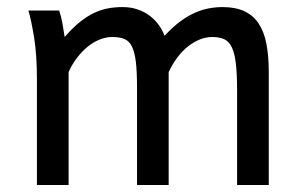

<svg xmlns="http://www.w3.org/2000/svg" viewBox="-20 -528 863 548"><path d="M461.4 0H371.1V-278.3Q371.1 -323.7 367.7 -351.8Q364.3 -379.9 356.2 -395.8Q348.1 -411.6 334.5 -417Q320.8 -422.4 300.3 -422.4Q282.2 -422.4 264.2 -415Q246.1 -407.7 229.7 -394.3Q213.4 -380.9 199.5 -362.5Q185.5 -344.2 175.8 -322.3V0H85.4V-300.3Q85.4 -372.6 77.1 -422.6Q68.8 -472.7 61 -498H148.9Q154.3 -482.4 158.2 -461.2Q162.1 -439.9 164.6 -422.4Q187 -448.2 207.5 -464.8Q228 -481.4 248.3 -491Q268.6 -500.5 288.6 -504.2Q308.6 -507.8 329.6 -507.8Q353.5 -507.8 373 -501Q392.6 -494.1 407.5 -482.9Q422.4 -471.7 433.1 -456.8Q443.8 -441.9 449.7 -425.8Q472.7 -450.7 494.1 -466.6Q515.6 -482.4 536.1 -491.5Q556.6 -500.5 576.4 -504.2Q596.2 -507.8 615.2 -507.8Q652.3 -507.8 677.7 -495.8Q703.1 -483.9 718.5 -460.4Q733.9 -437 740.5 -402.3Q747.1 -367.7 747.1 -322.3V0H656.7V-268.6Q656.7 -315.9 653.3 -345.7Q649.9 -375.5 641.8 -392.6Q633.8 -409.7 620.1 -416Q606.4 -422.4 585.9 -422.4Q567.9 -422.4 550.3 -415.3Q532.7 -408.2 516.4 -395.3Q500 -382.3 486.1 -363.8Q472.2 -345.2 461.4 -322.3Z"/></svg>

Font: Andika Phon
Style: Regular
Weight: 400
Designer: Victor Gaultney, Annie Olsen, Julie Remington, Don Collingsworth, Eric Hays, Becca Hirsbrunner
Foundry: SIL International
Version: Version 5.000